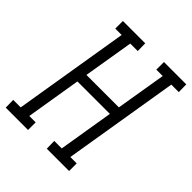

<svg xmlns="http://www.w3.org/2000/svg" viewBox="-235 -857 979 979"><g transform="rotate(45 254.5 -367.5)"><path d="M-29 0 -30 -55H24L127 -680H81V-735H242L243 -680H189L144 -409H378L423 -680H377V-735H538L539 -680H485L382 -55H428V0H267L266 -55H320L369 -353H135L86 -55H132V0Z"/></g></svg>

Font: Iosevka Curly Slab Light
Style: Italic
Weight: 300
Italic angle: -9°
Monospace: yes
Designer: Belleve Invis
Foundry: Belleve Invis
Version: Version 22.1.2; ttfautohint (v1.8.4)